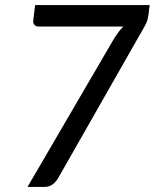

<svg xmlns="http://www.w3.org/2000/svg" viewBox="-20 -737 620 757"><path d="M570 -717 565 -676.5Q562.5 -659 557.5 -647.8Q552.5 -636.5 547.5 -628.5L208 -32.5Q199.5 -19 186.8 -9.5Q174 0 154.5 0H88.5L431.5 -588Q440 -601 448.2 -611.8Q456.5 -622.5 466.5 -632.5H130Q121.5 -632.5 115.8 -639.2Q110 -646 111 -655L118.5 -717Z"/></svg>

Font: Lato Medium
Style: Italic
Weight: 500
Italic angle: -7°
Designer: Lukasz Dziedzic
Foundry: tyPoland Lukasz Dziedzic
Version: Version 2.006; 2014-01-15